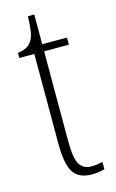

<svg xmlns="http://www.w3.org/2000/svg" viewBox="-107 -701 455 756"><g transform="rotate(-15 121.0 -323.5)"><path d="M171 10Q119 10 96.5 -23Q74 -56 74 -142V-507H13V-528Q51 -532 67 -554Q80 -571 83.5 -596Q87 -621 88 -657H114V-536H215V-507H114V-141Q114 -70 129.5 -45.5Q145 -21 176 -21Q189 -21 199.5 -22.5Q210 -24 223 -27V3Q211 6 197.5 8Q184 10 171 10Z"/></g></svg>

Font: Noto Serif Ethiopic ExtraCondensed ExtraLight
Style: Regular
Weight: 200
Width: 2
Designer: Monotype Design Team
Foundry: Monotype Imaging Inc.
Version: Version 2.102; ttfautohint (v1.8.4.7-5d5b)